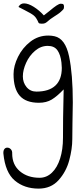

<svg xmlns="http://www.w3.org/2000/svg" viewBox="-20 -626 490 1134"><path d="M0 281Q-1 264 5.5 255Q12 246 23 246Q35 246 44 255.5Q53 265 52 281Q52 347 97.5 385.5Q143 424 214 424Q255 424 286.5 394Q318 364 335 310.5Q352 257 352 188Q352 67 355 -47L356 -98Q317 -57 285.5 -38Q254 -19 210 -19Q133 -19 96.5 -60.5Q60 -102 60 -188Q60 -237 86.5 -290.5Q113 -344 159.5 -380Q206 -416 265 -416Q285 -416 302 -412Q366 -398 388 -293Q410 -188 410 -21Q410 25 408 101L407 196Q407 253 389 320.5Q371 388 326 438Q281 488 208 488Q124 488 67.5 440.5Q11 393 0 281ZM345 -225Q345 -234 343 -256Q338 -302 319.5 -328.5Q301 -355 262 -355Q221 -355 187 -326Q153 -297 134 -254.5Q115 -212 115 -175Q115 -138 137 -111.5Q159 -85 195 -85Q269 -85 307 -120.5Q345 -156 345 -225ZM208 -491Q195 -522 179.5 -534.5Q164 -547 126 -566Q96 -581 89 -585Q100 -606 122 -606Q147 -606 179.5 -585.5Q212 -565 239 -535Q250 -543 272 -561Q298 -583 314 -593.5Q330 -604 339 -604Q351 -604 354.5 -600Q358 -596 358 -587Q358 -578 356 -574Q354 -570 348.5 -565Q343 -560 339 -556Q333 -550 319.5 -541Q306 -532 301 -529Q273 -511 264 -502Q254 -493 247 -489.5Q240 -486 226 -486Q212 -486 208 -491Z"/></svg>

Font: Indie Flower
Style: Regular
Weight: 400
Designer: Kimberly Geswein
Foundry: Kimberly Geswein
Version: Version 2.000